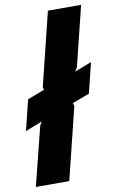

<svg xmlns="http://www.w3.org/2000/svg" viewBox="-93 -890 566 940"><g transform="rotate(-10 190.0 -420.0)"><path d="M378.9 -555.2 341.8 -404.8 256.8 -373 261.2 -357.9 172.9 0H6.8L80.1 -292L90.8 -311L6.8 -277.8L43.9 -429.2L128.9 -461.9L125 -475.1L214.8 -839.8H379.9L306.2 -541L293.9 -522.9Z"/></g></svg>

Font: Sinkin Sans 700 Bold Italic
Style: Bold Italic
Weight: 700
Italic angle: -112°
Designer: Keith Bates
Foundry: K-Type
Version: Sinkin Sans (version 1.0)  by Keith Bates   •   © 2014   www